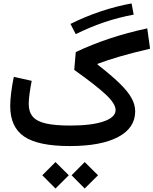

<svg xmlns="http://www.w3.org/2000/svg" viewBox="-20 -852 895 1120"><path d="M226.6 170.4 303.7 93.3 381.3 170.4 303.7 247.6ZM397.5 170.4 474.1 93.3 551.8 170.4 474.1 247.6ZM747.6 -832 759.8 -766.6Q587.9 -735.4 421.9 -652.8L391.1 -712.4Q477.1 -755.4 567.6 -785.6Q658.2 -815.9 747.6 -832ZM60.5 -403.8 165 -380.4Q157.2 -341.8 152.3 -304.9Q147.5 -268.1 147.5 -245.6Q147.5 -199.7 170.9 -171.9Q194.3 -144 247.3 -131.8Q300.3 -119.6 389.2 -119.6Q514.6 -119.6 584.5 -143.6Q654.3 -167.5 654.3 -210.4Q654.3 -246.6 597.9 -299.8Q541.5 -353 413.1 -444.3L421.9 -548.3Q515.1 -592.3 619.1 -627Q723.1 -661.6 838.9 -686.5L855.5 -567.9Q751 -543.5 678.2 -522.2Q605.5 -501 548.8 -479.5V-475.6Q627.9 -414.1 676.3 -367.2Q724.6 -320.3 746.6 -281.2Q768.6 -242.2 768.6 -202.6Q768.6 -105.5 668.9 -52.7Q569.3 0 386.7 0Q203.1 0 121.3 -55.2Q39.6 -110.4 39.6 -233.9Q39.6 -264.6 44.7 -307.9Q49.8 -351.1 60.5 -403.8Z"/></svg>

Font: Estedad-FD SemiBold
Style: Regular
Weight: 600
Designer: Amin Abedi
Version: Version 7.3